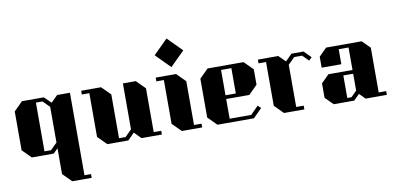

<svg xmlns="http://www.w3.org/2000/svg" viewBox="-106 -1341 4163 2017"><g transform="rotate(-10 1975.0 -332.5)"><path d="M143 0H377L425 -48V227L518 320H725V280H655V-600H518L448 -530L377 -600H143L50 -507V-93ZM285 -560H355L425 -490V-110L355 -40H285Z M1530 -40V0H1313L1243 -71L1172 0H948L855 -93V-560H775V-600H987L1080 -507V-40H1150L1220 -110V-600H1357L1450 -507V-40Z M1752 -680 1600 -833 1753 -985 1905 -832ZM1960 -40V0H1743L1650 -93V-560H1570V-600H1787L1880 -507V-40Z M2123 0H2512L2605 -93L2574 -124L2490 -40H2260V-250H2507L2600 -343V-507L2507 -600H2123L2030 -507V-93ZM2260 -560H2370V-290H2260Z M3220 -527 3189 -496 3125 -560H3040L2970 -490V-40H3050V0H2833L2740 -93V-560H2660V-600H2877L2948 -530L3018 -600H3147Z M3363 0H3582L3643 -61L3703 0H3930V-40H3850V-517L3767 -600H3388L3305 -517V-400H3515V-560H3620V-320H3363L3280 -237V-83ZM3515 -280H3620V-100L3560 -40H3515Z"/></g></svg>

Font: Kumar One
Style: Regular
Weight: 400
Designer: Parimal Parmar
Foundry: Indian Type Foundry
Version: Version 1.000;PS 1.000;hotconv 1.0.88;makeotf.lib2.5.647800